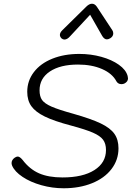

<svg xmlns="http://www.w3.org/2000/svg" viewBox="-20 -999 725 1029"><path d="M45 -111Q42 -119 42 -125Q42 -142 59 -154Q68 -160 75 -160Q86 -160 101 -142Q139 -92 189.5 -70Q240 -48 315 -48Q424 -48 486 -87.5Q548 -127 548 -195Q548 -229 532.5 -250Q517 -271 478 -288Q439 -305 361 -326Q270 -350 220 -374.5Q170 -399 148 -430Q126 -461 126 -507Q126 -566 161.5 -612.5Q197 -659 260.5 -684.5Q324 -710 405 -710Q467 -710 523 -694.5Q579 -679 617 -652Q655 -625 664 -592Q666 -582 666 -579Q666 -561 646 -551Q639 -548 631 -548Q613 -548 604 -563Q582 -605 527 -629Q472 -653 398 -653Q303 -653 247.5 -616Q192 -579 192 -515Q192 -482 205.5 -463Q219 -444 256.5 -427.5Q294 -411 374 -389Q469 -362 520 -337.5Q571 -313 593 -282Q615 -251 615 -204Q615 -142 577.5 -93Q540 -44 473 -17Q406 10 321 10Q260 10 201.5 -6.5Q143 -23 101 -51Q59 -79 45 -111ZM301 -812Q301 -824 314 -837L442 -963Q458 -979 473 -979Q488 -979 499 -963L582 -837Q587 -830 587 -820Q587 -804 571 -794Q561 -788 553 -788Q539 -788 528 -806L463 -920L357 -806Q341 -787 325 -787Q318 -787 310 -793Q301 -802 301 -812Z"/></svg>

Font: Kodchasan Light
Style: Italic
Weight: 300
Italic angle: -10°
Version: Version 1.000; ttfautohint (v1.6)